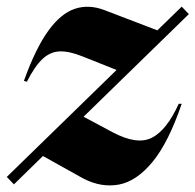

<svg xmlns="http://www.w3.org/2000/svg" viewBox="-50 -546 589 579"><path d="M-29.5 -12.5 301.5 -335 198.5 -376Q159 -392 130.2 -391Q101.5 -390 78.2 -368.2Q55 -346.5 31 -299.5L22 -302Q57.5 -400.5 95.5 -453Q133.5 -505.5 175.8 -519.5Q218 -533.5 265 -515.5L424.5 -454.5L498 -526L519.5 -503.5L202 -194L289 -147.5Q363 -108 407.8 -130.5Q452.5 -153 489 -233H498Q458 -116 410 -57.8Q362 0.5 309 10.5Q256 20.5 201.5 -7.5L79.5 -75.5L-8 10Z"/></svg>

Font: Newsreader Display ExtraBold
Style: Italic
Weight: 800
Italic angle: -17°
Designer: Hugues Gentile
Foundry: Production Type
Version: Version 1.001